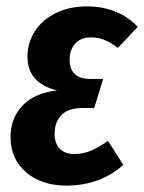

<svg xmlns="http://www.w3.org/2000/svg" viewBox="-20 -566 452 601"><path d="M13 -137Q13 -196 50.5 -235.5Q88 -275 159 -283Q66 -305 66 -389Q66 -432 89 -468Q112 -504 154.5 -525Q197 -546 253 -546Q300 -546 340.5 -530Q381 -514 411 -482L349 -416Q328 -432 308 -440.5Q288 -449 265 -449Q233 -449 215.5 -429.5Q198 -410 198 -380Q198 -319 262 -319H303L275 -228H239Q194 -228 172.5 -206Q151 -184 151 -147Q151 -117 167 -100.5Q183 -84 213 -84Q240 -84 264 -94Q288 -104 318 -125L366 -50Q332 -19 286.5 -2Q241 15 188 15Q111 15 62 -26.5Q13 -68 13 -137Z"/></svg>

Font: Fira Sans Compressed SemiBold
Style: Italic
Weight: 600
Width: 1
Italic angle: -8°
Designer: bBox Type GmbH & Carrois Corporate GbR & Edenspiekermann AG
Foundry: bBox Type GmbH & Carrois Corporate GbR & Edenspiekermann AG
Version: Version 4.301